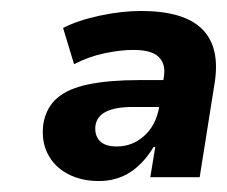

<svg xmlns="http://www.w3.org/2000/svg" viewBox="-20 -736 414 350"><path d="M160 -406Q128 -406 103.5 -419Q79 -432 67 -455.5Q55 -479 59 -510Q64 -540 84.5 -557.5Q105 -575 142.5 -582.5Q180 -590 234 -590H288L280 -541H222Q159 -541 154 -507Q152 -490 161.5 -479.5Q171 -469 193 -469Q221 -469 242.5 -488Q264 -507 270 -540L279 -598Q282 -620 269 -632.5Q256 -645 223 -645Q200 -645 171 -639Q142 -633 115 -619L95 -685Q122 -699 162 -707.5Q202 -716 237 -716Q316 -716 349 -682.5Q382 -649 371 -583L344 -413H254L263 -468H260Q241 -437 216.5 -421.5Q192 -406 160 -406Z"/></svg>

Font: Mulish ExtraLight ExtraBold
Style: Italic
Weight: 800
Italic angle: -9°
Version: Version 3.603